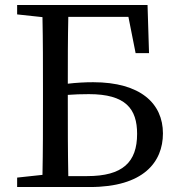

<svg xmlns="http://www.w3.org/2000/svg" viewBox="-20 -753 715 773"><path d="M255 -44C253 -143 253 -243 253 -342V-371C279 -373 307 -374 338 -374C486 -374 532 -315 532 -214C532 -100 474 -44 331 -44ZM497 -685 526 -539H580L574 -733H49V-695L151 -684C153 -588 153 -492 153 -395V-342C153 -244 153 -146 151 -49L49 -38V0H342C557 0 636 -100 636 -216C636 -336 546 -422 355 -422C322 -422 287 -420 253 -416C253 -507 253 -597 255 -685Z"/></svg>

Font: Noto Serif SC Medium
Style: Regular
Weight: 500
Designer: Ryoko NISHIZUKA 西塚涼子 (kana & ideographs); Frank Grießhammer (Latin, Greek & Cyrillic); Wenlong ZHANG 张文龙 (bopomofo); San
Foundry: Adobe Systems Incorporated
Version: Version 1.001;PS 1.001;hotconv 16.6.54;makeotf.lib2.5.65590